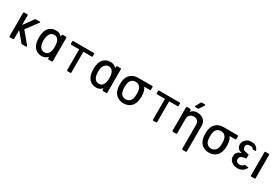

<svg xmlns="http://www.w3.org/2000/svg" viewBox="94 -1960 4978 3417"><g transform="rotate(30 2582.5 -252.0)"><path d="M43 -15V-495Q43 -502 47 -506Q51 -510 58 -510H121Q128 -510 132 -506Q136 -502 136 -495V-307Q136 -304 138 -303Q140 -302 142 -305L282 -501Q289 -509 323 -509H379Q391 -509 391 -501Q391 -496 387 -491L212 -256Q209 -253 211 -249L402 -18L404 -10Q404 0 391 0H305Q292 0 288 -11L143 -185Q142 -187 139.5 -187.5Q137 -188 136 -186V-15Q136 -8 132 -4Q128 0 121 0H58Q51 0 47 -4Q43 -8 43 -15Z M851 -509H917Q924 -509 928 -505Q932 -501 932 -494V-15Q932 -8 928 -4Q924 0 917 0H851Q844 0 840 -4Q836 -8 836 -15V-41Q836 -44 834 -45Q832 -46 830 -44Q808 -19 778.5 -5.5Q749 8 714 8Q642 8 594.5 -27.5Q547 -63 525 -128Q507 -178 507 -256Q507 -329 522 -377Q543 -443 591.5 -480Q640 -517 714 -517Q749 -517 778.5 -504Q808 -491 830 -466Q832 -464 834 -464.5Q836 -465 836 -468V-494Q836 -501 840 -505Q844 -509 851 -509ZM835 -255Q835 -337 809 -383Q780 -434 724 -434Q666 -434 635 -386Q603 -336 603 -254Q603 -177 628 -130Q657 -75 724 -75Q781 -75 811 -129Q835 -173 835 -255Z M1505 -492V-445Q1505 -438 1501.5 -434.5Q1498 -431 1492 -431H1324Q1319 -431 1319 -427V-3Q1319 3 1315.5 6.5Q1312 10 1306 10H1246Q1240 10 1236.5 6.5Q1233 3 1233 -3V-427Q1233 -431 1228 -431H1069Q1062 -431 1058.5 -434.5Q1055 -438 1055 -445V-492Q1055 -498 1058.5 -502Q1062 -506 1069 -506H1492Q1498 -506 1501.5 -502Q1505 -498 1505 -492Z M1971 -509H2037Q2044 -509 2048 -505Q2052 -501 2052 -494V-15Q2052 -8 2048 -4Q2044 0 2037 0H1971Q1964 0 1960 -4Q1956 -8 1956 -15V-41Q1956 -44 1954 -45Q1952 -46 1950 -44Q1928 -19 1898.5 -5.5Q1869 8 1834 8Q1762 8 1714.5 -27.5Q1667 -63 1645 -128Q1627 -178 1627 -256Q1627 -329 1642 -377Q1663 -443 1711.5 -480Q1760 -517 1834 -517Q1869 -517 1898.5 -504Q1928 -491 1950 -466Q1952 -464 1954 -464.5Q1956 -465 1956 -468V-494Q1956 -501 1960 -505Q1964 -509 1971 -509ZM1955 -255Q1955 -337 1929 -383Q1900 -434 1844 -434Q1786 -434 1755 -386Q1723 -336 1723 -254Q1723 -177 1748 -130Q1777 -75 1844 -75Q1901 -75 1931 -129Q1955 -173 1955 -255Z M2507 -161Q2518 -199 2518 -255Q2518 -311 2508 -348Q2495 -389 2465 -411.5Q2435 -434 2392 -434Q2351 -434 2321 -411.5Q2291 -389 2278 -348Q2267 -313 2267 -255Q2267 -197 2278 -161Q2290 -120 2320.5 -97.5Q2351 -75 2394 -75Q2434 -75 2464 -97.5Q2494 -120 2507 -161ZM2567 -434Q2586 -409 2597 -377Q2615 -326 2615 -257Q2615 -187 2597 -134Q2575 -67 2521 -29.5Q2467 8 2394 8Q2319 8 2264.5 -29.5Q2210 -67 2188 -134Q2170 -188 2170 -256Q2170 -327 2187 -376Q2209 -442 2264 -480Q2314 -514 2381 -517H2684Q2691 -517 2695 -513Q2699 -509 2699 -502V-449Q2699 -442 2695 -438Q2691 -434 2684 -434Z M3268 -492V-445Q3268 -438 3264.5 -434.5Q3261 -431 3255 -431H3087Q3082 -431 3082 -427V-3Q3082 3 3078.5 6.5Q3075 10 3069 10H3009Q3003 10 2999.5 6.5Q2996 3 2996 -3V-427Q2996 -431 2991 -431H2832Q2825 -431 2821.5 -434.5Q2818 -438 2818 -445V-492Q2818 -498 2821.5 -502Q2825 -506 2832 -506H3255Q3261 -506 3264.5 -502Q3268 -498 3268 -492Z M3476 7H3411Q3404 7 3400 3Q3396 -1 3396 -8V-487Q3396 -494 3400 -498Q3404 -502 3411 -502H3476Q3483 -502 3487 -498Q3491 -494 3491 -487V-457Q3491 -454 3493 -453.5Q3495 -453 3497 -455Q3537 -509 3619 -509Q3668 -509 3709.5 -490Q3751 -471 3776 -434Q3801 -397 3801 -344V183Q3801 190 3797 194Q3793 198 3786 198H3721Q3714 198 3710 194Q3706 190 3706 183V-304Q3706 -356 3678.5 -386Q3651 -416 3601 -416Q3551 -416 3521 -385.5Q3491 -355 3491 -304V-8Q3491 -1 3487 3Q3483 7 3476 7ZM3525 -585 3527 -593 3580 -691Q3586 -702 3598 -702H3660Q3666 -702 3669.5 -699.5Q3673 -697 3673 -693Q3673 -688 3670 -684L3606 -585Q3600 -575 3588 -575H3537Q3525 -575 3525 -585Z M4262 -161Q4273 -199 4273 -255Q4273 -311 4263 -348Q4250 -389 4220 -411.5Q4190 -434 4147 -434Q4106 -434 4076 -411.5Q4046 -389 4033 -348Q4022 -313 4022 -255Q4022 -197 4033 -161Q4045 -120 4075.5 -97.5Q4106 -75 4149 -75Q4189 -75 4219 -97.5Q4249 -120 4262 -161ZM4322 -434Q4341 -409 4352 -377Q4370 -326 4370 -257Q4370 -187 4352 -134Q4330 -67 4276 -29.5Q4222 8 4149 8Q4074 8 4019.5 -29.5Q3965 -67 3943 -134Q3925 -188 3925 -256Q3925 -327 3942 -376Q3964 -442 4019 -480Q4069 -514 4136 -517H4439Q4446 -517 4450 -513Q4454 -509 4454 -502V-449Q4454 -442 4450 -438Q4446 -434 4439 -434Z M4664 -278Q4605 -291 4582 -318Q4554 -351 4554 -393Q4554 -439 4577.5 -471Q4601 -503 4631 -521.5Q4661 -540 4721 -540Q4769 -540 4799 -521.5Q4829 -503 4842 -481Q4856 -461 4862 -438L4801 -430Q4794 -445 4778.5 -456Q4763 -467 4731 -467Q4679 -467 4661 -445.5Q4643 -424 4649 -385.5Q4655 -347 4703.5 -334Q4752 -321 4780 -319Q4781 -318 4782 -318V-237Q4781 -237 4780 -236Q4752 -234 4706.5 -221Q4661 -208 4652 -164.5Q4643 -121 4671.5 -99.5Q4700 -78 4731.5 -80.5Q4763 -83 4790 -99Q4805 -111 4811 -126L4893 -118Q4888 -94 4873 -74Q4850 -42 4809.5 -23.5Q4769 -5 4742 -5Q4682 -5 4641.5 -23.5Q4601 -42 4577.5 -74Q4554 -106 4554 -152Q4554 -204 4582 -237Q4605 -264 4664 -278Z M5003 -15V-494Q5003 -501 5007 -505Q5011 -509 5018 -509H5084Q5091 -509 5095 -505Q5099 -501 5099 -494V-15Q5099 -8 5095 -4Q5091 0 5084 0H5018Q5011 0 5007 -4Q5003 -8 5003 -15Z"/></g></svg>

Font: Barlow_Medium_SS
Style: Regular
Weight: 500
Designer: Jeremy Tribby
Foundry: Jeremy Tribby
Version: Version 1.101 August 23, 2024